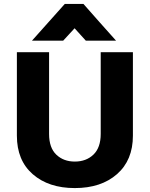

<svg xmlns="http://www.w3.org/2000/svg" viewBox="-20 -946 764 978"><path d="M302 -739H143L310 -926H405Q446 -879 488 -832Q530 -785 571 -739H417Q403 -755 388.5 -770.5Q374 -786 360 -802ZM230 -680V-264Q230 -193 267 -158Q304 -123 361 -123Q419 -123 456 -158.5Q493 -194 493 -264V-680H657V-255Q657 -130 576 -59Q495 12 361 12Q228 12 147 -58.5Q66 -129 66 -255V-680Z"/></svg>

Font: Palanquin Dark SemiBold
Style: Regular
Weight: 600
Designer: Pria Ravichandran
Version: Version 1.001